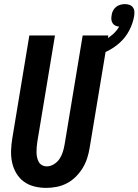

<svg xmlns="http://www.w3.org/2000/svg" viewBox="-20 -908 675 936"><path d="M205 8Q176 8 147.5 1Q119 -6 96.5 -22.5Q74 -39 59.5 -63.5Q45 -88 39 -116Q33 -144 34 -174Q35 -204 40 -234L123 -735H248L162 -217Q160 -204 159 -191.5Q158 -179 158 -166.5Q158 -154 160.5 -142Q163 -130 168.5 -119.5Q174 -109 184.5 -103Q195 -97 208 -97Q226 -97 243 -107.5Q260 -118 270.5 -134Q281 -150 286.5 -168Q292 -186 295 -204L383 -735H508L417 -187Q413 -162 405 -137Q397 -112 383 -89Q369 -66 349.5 -46.5Q330 -27 306 -14.5Q282 -2 256 3Q230 8 205 8ZM428 -630 411 -684Q433 -689 454 -696.5Q475 -704 495 -715.5Q515 -727 532 -742.5Q549 -758 561 -778Q551 -779 542.5 -783Q534 -787 529 -795Q524 -803 523 -812.5Q522 -822 524 -832Q525 -844 530.5 -855Q536 -866 545 -873.5Q554 -881 565.5 -884.5Q577 -888 589 -888Q600 -888 610.5 -884.5Q621 -881 627.5 -872.5Q634 -864 635 -853Q636 -842 634 -830Q628 -794 610 -759.5Q592 -725 563 -699Q534 -673 499 -656.5Q464 -640 428 -630Z"/></svg>

Font: Iosevka Curly XBdObl
Style: Regular
Weight: 800
Italic angle: -9°
Monospace: yes
Designer: Belleve Invis
Foundry: Belleve Invis
Version: Version 11.1.0; ttfautohint (v1.8.3)